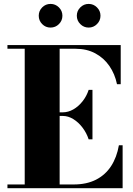

<svg xmlns="http://www.w3.org/2000/svg" viewBox="-20 -986 696 1006"><path d="M19 0V-19.5H109.5V-730.5H19V-750H612.5V-545H593Q582 -598.5 553 -640.5Q524 -682.5 479.2 -706.5Q434.5 -730.5 376 -730.5H292.5V-19.5H366Q434 -19.5 483 -44.5Q532 -69.5 562 -115.5Q592 -161.5 603 -225H622.5V0ZM444.5 -256Q433.5 -289.5 412.5 -317.2Q391.5 -345 364.5 -361.8Q337.5 -378.5 309.5 -378.5H266V-397.5H309.5Q337.5 -397.5 364.2 -412.8Q391 -428 412.2 -454.8Q433.5 -481.5 444.5 -515H464.5V-256ZM444.5 -841.5Q419 -841.5 400.8 -859.8Q382.5 -878 382.5 -903.5Q382.5 -929 400.8 -947.2Q419 -965.5 444.5 -965.5Q470 -965.5 488.2 -947.2Q506.5 -929 506.5 -903.5Q506.5 -878 488.2 -859.8Q470 -841.5 444.5 -841.5ZM244.5 -841.5Q219 -841.5 201 -859.8Q183 -878 183 -903.5Q183 -929 201 -947.2Q219 -965.5 245 -965.5Q270.5 -965.5 288.8 -947.2Q307 -929 307 -903.5Q307 -878 288.8 -859.8Q270.5 -841.5 244.5 -841.5Z"/></svg>

Font: Bodoni Moda 11pt ExtraBold
Style: Regular
Weight: 800
Designer: Owen Earl
Foundry: indestructible type
Version: Version 2.004